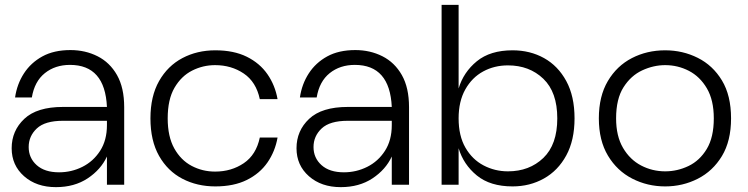

<svg xmlns="http://www.w3.org/2000/svg" viewBox="-20 -760 3078 790"><path d="M210 10Q130 10 79 -35Q28 -80 28 -150Q28 -222 80 -271Q132 -320 239 -320H420Q412 -493 268 -493Q207 -493 164.5 -459Q122 -425 111 -359H42Q50 -414 78.5 -458Q107 -502 154.5 -528Q202 -554 270 -554Q331 -554 381.5 -528.5Q432 -503 461.5 -451Q491 -399 491 -319V0H420V-116Q395 -62 340.5 -26Q286 10 210 10ZM223 -51Q274 -51 319 -73.5Q364 -96 392 -139.5Q420 -183 420 -245V-263H239Q165 -263 131.5 -231.5Q98 -200 98 -155Q98 -110 131 -80.5Q164 -51 223 -51Z M866 7Q791 7 730.5 -24.5Q670 -56 634.5 -118.5Q599 -181 599 -273Q599 -364 634.5 -426.5Q670 -489 730.5 -521Q791 -553 866 -553Q942 -553 995.5 -526.5Q1049 -500 1080.5 -454.5Q1112 -409 1122 -352H1049Q1034 -423 983 -457.5Q932 -492 865 -492Q815 -492 770.5 -469.5Q726 -447 698 -399Q670 -351 670 -273Q670 -198 697 -149.5Q724 -101 768.5 -77.5Q813 -54 865 -54Q932 -54 983 -88.5Q1034 -123 1049 -194H1122Q1112 -137 1080.5 -91.5Q1049 -46 995.5 -19.5Q942 7 866 7Z M1382 10Q1302 10 1251 -35Q1200 -80 1200 -150Q1200 -222 1252 -271Q1304 -320 1411 -320H1592Q1584 -493 1440 -493Q1379 -493 1336.5 -459Q1294 -425 1283 -359H1214Q1222 -414 1250.5 -458Q1279 -502 1326.5 -528Q1374 -554 1442 -554Q1503 -554 1553.5 -528.5Q1604 -503 1633.5 -451Q1663 -399 1663 -319V0H1592V-116Q1567 -62 1512.5 -26Q1458 10 1382 10ZM1395 -51Q1446 -51 1491 -73.5Q1536 -96 1564 -139.5Q1592 -183 1592 -245V-263H1411Q1337 -263 1303.5 -231.5Q1270 -200 1270 -155Q1270 -110 1303 -80.5Q1336 -51 1395 -51Z M2089 7Q1997 7 1942 -38Q1887 -83 1867 -150V0H1797V-740H1867V-396Q1887 -463 1942 -508Q1997 -553 2089 -553Q2161 -553 2218.5 -521Q2276 -489 2310 -426.5Q2344 -364 2344 -273Q2344 -183 2310 -120.5Q2276 -58 2218 -25.5Q2160 7 2089 7ZM2070 -55Q2158 -55 2215.5 -110Q2273 -165 2273 -273Q2273 -381 2215.5 -436Q2158 -491 2070 -491Q2014 -491 1968 -466Q1922 -441 1894.5 -392Q1867 -343 1867 -273Q1867 -201 1895 -152.5Q1923 -104 1969.5 -79.5Q2016 -55 2070 -55Z M2717 7Q2644 7 2581.5 -25Q2519 -57 2481.5 -119.5Q2444 -182 2444 -273Q2444 -364 2481 -426.5Q2518 -489 2580 -521Q2642 -553 2717 -553Q2789 -553 2851 -522Q2913 -491 2950.5 -429Q2988 -367 2988 -273Q2988 -180 2950.5 -118Q2913 -56 2851 -24.5Q2789 7 2717 7ZM2717 -55Q2767 -55 2813 -77Q2859 -99 2888 -147Q2917 -195 2917 -273Q2917 -348 2888.5 -396.5Q2860 -445 2814.5 -468.5Q2769 -492 2717 -492Q2669 -492 2622.5 -470.5Q2576 -449 2545.5 -401Q2515 -353 2515 -273Q2515 -200 2543.5 -151.5Q2572 -103 2618 -79Q2664 -55 2717 -55Z"/></svg>

Font: Ulagadi Sans Light
Style: Regular
Weight: 300
Designer: Ninad Kale (Devanagari), Jonny Pinhorn (Latin)
Foundry: Indian Type Foundry
Version: Version 3.01;March 29, 2020;FontCreator 12.0.0.2522 64-bit; 